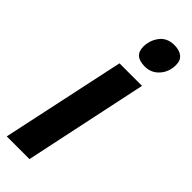

<svg xmlns="http://www.w3.org/2000/svg" viewBox="-264 -783 801 801"><g transform="rotate(45 136.5 -382.0)"><path d="M130 -667Q130 -705 152.5 -734.5Q175 -764 217 -764Q247 -764 264 -750.5Q281 -737 281 -710Q281 -669 256 -641Q231 -613 193 -613Q130 -613 130 -667ZM109 -548H242L126 0H-8Z"/></g></svg>

Font: Noto Sans Display Ex Bold Cond
Style: Italic
Weight: 800
Width: 3
Italic angle: -12°
Designer: Monotype Design team
Foundry: Monotype Imaging Inc.
Version: Version 1.000